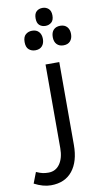

<svg xmlns="http://www.w3.org/2000/svg" viewBox="-153 -873 606 1161"><g transform="rotate(-10 150.0 -292.5)"><path d="M62 240.2Q14.2 240.2 -40 211.9L-14.2 145Q10.3 155.8 25.9 158.9Q41.5 162.1 60.1 162.1Q105 162.1 130.4 125.5Q155.8 88.9 155.8 28.8V-484.9H240.2V23.9Q240.2 125 194.3 182.6Q148.4 240.2 62 240.2ZM196.8 -714.8Q174.3 -714.8 159.7 -727.8Q145 -740.7 145 -770Q145 -798.8 159.7 -812Q174.3 -825.2 196.8 -825.2Q217.8 -825.2 233.2 -811.8Q248.5 -798.3 248.5 -770Q248.5 -740.7 233.2 -727.8Q217.8 -714.8 196.8 -714.8ZM110.8 -580.1Q87.4 -580.1 71 -594.2Q54.7 -608.4 54.7 -640.1Q54.7 -671.9 71 -686Q87.4 -700.2 110.8 -700.2Q137.7 -700.2 152.3 -683.8Q167 -667.5 167 -640.1Q167 -612.8 152.3 -596.4Q137.7 -580.1 110.8 -580.1ZM283.7 -580.1Q257.8 -580.1 242.7 -595.7Q227.5 -611.3 227.5 -640.1Q227.5 -668.9 242.4 -684.6Q257.3 -700.2 283.7 -700.2Q310.5 -700.2 325.2 -683.8Q339.8 -667.5 339.8 -640.1Q339.8 -612.8 325.2 -596.4Q310.5 -580.1 283.7 -580.1Z"/></g></svg>

Font: Droid Arabic Kufi
Style: Regular
Weight: 400
Designer: Pascal Zoghbi
Foundry: Irfont.ir
Version: Version 1.00 February 28, 2013, initial release